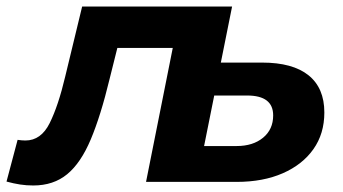

<svg xmlns="http://www.w3.org/2000/svg" viewBox="-67 -558 1051 589"><path d="M-47 -1 -13 -129Q-6 -128 -0.5 -127.5Q5 -127 11 -127Q59 -127 85.5 -180.5Q112 -234 133 -323L185 -538H645L537 0H381L463 -411H293L269 -315Q242 -203 211.5 -130.5Q181 -58 139 -23.5Q97 11 35 11Q14 11 -5.5 8Q-25 5 -47 -1ZM737 -366Q831 -366 879.5 -327Q928 -288 928 -213Q928 -148 894.5 -100.5Q861 -53 800.5 -26.5Q740 0 659 0H381L489 -538H644L610 -366ZM659 -110Q709 -110 740 -135.5Q771 -161 771 -204Q771 -265 691 -265H590L559 -110Z"/></svg>

Font: Montserrat
Style: Bold Italic
Weight: 700
Italic angle: -11.3°
Designer: Julieta Ulanovsky
Foundry: Julieta Ulanovsky
Version: Version 9.000; ttfautohint (v1.8.4.7-5d5b)